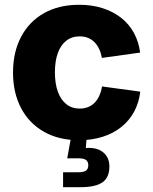

<svg xmlns="http://www.w3.org/2000/svg" viewBox="-20 -568 631 792"><path d="M306.6 10.3Q222.2 10.3 160.9 -24.7Q99.6 -59.6 66.7 -122.6Q33.7 -185.5 33.7 -268.6Q33.7 -352.5 66.7 -415.5Q99.6 -478.5 160.9 -513.4Q222.2 -548.3 306.6 -548.3Q359.4 -548.3 402.8 -534.4Q446.3 -520.5 479.2 -494.9Q512.2 -469.2 532.2 -432.6Q552.2 -396 558.1 -351.1L400.4 -329.1Q396.5 -350.1 388.7 -366.5Q380.9 -382.8 369.4 -394.3Q357.9 -405.8 342.8 -411.9Q327.6 -418 308.6 -418Q276.4 -418 253.4 -400.1Q230.5 -382.3 218.5 -349.1Q206.5 -315.9 206.5 -269.5Q206.5 -223.6 218.5 -190.2Q230.5 -156.7 253.4 -138.4Q276.4 -120.1 308.6 -120.1Q327.6 -120.1 343 -126.2Q358.4 -132.3 370.1 -144Q381.8 -155.8 389.6 -173.1Q397.5 -190.4 400.9 -211.4L558.6 -189.9Q553.2 -144 533.2 -107.2Q513.2 -70.3 480.2 -43.9Q447.3 -17.6 403.3 -3.7Q359.4 10.3 306.6 10.3ZM240.2 204.1V142.6H303.2Q325.2 142.6 334.7 135.7Q344.2 128.9 344.2 113.8Q344.2 98.6 334.7 91.8Q325.2 85 303.2 85H257.3L276.4 -20.5H337.4V0L334 42.5Q379.4 39.1 405.3 60.1Q431.2 81.1 431.2 118.7Q431.2 164.1 402.6 184.1Q374 204.1 313 204.1Z"/></svg>

Font: Inter 17pt ExtraBold
Style: Regular
Weight: 800
Version: Version 4.001;git-66647c0bb